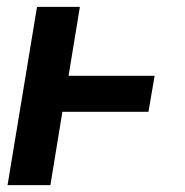

<svg xmlns="http://www.w3.org/2000/svg" viewBox="-20 -540 540 560"><path d="M2 0 88 -520H213L180 -319H431L413 -214H162L127 0Z"/></svg>

Font: Iosevka SS18 Extrabold
Style: Italic
Weight: 800
Italic angle: -9°
Monospace: yes
Designer: Belleve Invis
Foundry: Belleve Invis
Version: Version 25.1.1; ttfautohint (v1.8.4)